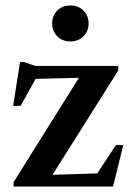

<svg xmlns="http://www.w3.org/2000/svg" viewBox="-20 -680 484 700"><path d="M29.5 0V-16L283.5 -421.5L336 -398L69 -391.5L128.5 -425.5L55 -294H28L53 -454H67.5L109 -439.5H411V-423L155 -16.5L102.5 -40.5L353.5 -48.5L314 -16.5L402.5 -151H429.5L392 0ZM236.5 -529Q207 -529 188.5 -548Q170 -567 170 -594.5Q170 -622.5 188.5 -641.2Q207 -660 236.5 -660Q266 -660 284.5 -641.2Q303 -622.5 303 -594.5Q303 -567 284.5 -548Q266 -529 236.5 -529Z"/></svg>

Font: Newsreader 24pt SemiBold
Style: Regular
Weight: 600
Designer: Hugues Gentile
Foundry: Production Type
Version: Version 1.003